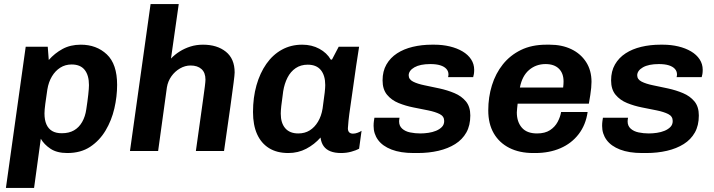

<svg xmlns="http://www.w3.org/2000/svg" viewBox="-20 -740 3500 941"><path d="M9 181 106 -511H214L219 -446Q248 -479 286.5 -500Q325 -521 376 -521Q453 -521 503.5 -473.5Q554 -426 554 -324Q554 -267 540.5 -208.5Q527 -150 497.5 -100.5Q468 -51 422 -20.5Q376 10 310 10Q259 10 227.5 -11Q196 -32 180 -60L147 181ZM283 -87Q318 -87 342.5 -101Q367 -115 382.5 -142Q398 -169 403 -205Q409 -244 412.5 -275.5Q416 -307 416 -323Q416 -371 395 -397.5Q374 -424 331 -424Q300 -424 275.5 -408.5Q251 -393 234.5 -365.5Q218 -338 212 -301Q206 -261 202 -231Q198 -201 198 -184Q198 -152 207.5 -130.5Q217 -109 235.5 -98Q254 -87 283 -87Z M617 0 718 -720H856L818 -453Q837 -473 861 -488Q885 -503 913.5 -512Q942 -521 975 -521Q1044 -521 1087 -486.5Q1130 -452 1130 -385Q1130 -374 1125 -335.5Q1120 -297 1109 -217Q1098 -137 1078 0H940Q952 -84 960.5 -146Q969 -208 975 -250Q981 -292 984 -316.5Q987 -341 987 -350Q987 -384 967.5 -401.5Q948 -419 914 -419Q887 -419 862 -404.5Q837 -390 820 -366Q803 -342 798 -312L755 0Z M1393 10Q1337 10 1298.5 -14Q1260 -38 1240 -82.5Q1220 -127 1220 -191Q1220 -262 1237 -322Q1254 -382 1285.5 -427Q1317 -472 1361.5 -496.5Q1406 -521 1461 -521Q1508 -521 1545 -501Q1582 -481 1601 -448H1607L1640 -511H1740Q1733 -468 1725.5 -417Q1718 -366 1711 -315Q1704 -264 1697.5 -220.5Q1691 -177 1688 -148Q1685 -119 1685 -111Q1685 -98 1691.5 -91.5Q1698 -85 1710 -85Q1721 -85 1733 -89.5Q1745 -94 1752 -99L1740 -11Q1725 -3 1701.5 3.5Q1678 10 1652 10Q1621 10 1599.5 1.5Q1578 -7 1566 -24Q1554 -41 1551 -66Q1521 -32 1481 -11Q1441 10 1393 10ZM1442 -86Q1474 -86 1498 -101Q1522 -116 1538.5 -143.5Q1555 -171 1561 -208Q1569 -263 1571.5 -287Q1574 -311 1574 -323Q1574 -370 1552.5 -396.5Q1531 -423 1488 -423Q1454 -423 1429 -406Q1404 -389 1389 -359.5Q1374 -330 1368 -293Q1361 -244 1358.5 -220Q1356 -196 1356 -183Q1356 -137 1378 -111.5Q1400 -86 1442 -86Z M2007 10Q1943 10 1899 -7Q1855 -24 1833 -54Q1811 -84 1811 -123Q1811 -136 1812.5 -146.5Q1814 -157 1815 -163H1938Q1937 -156 1936.5 -152.5Q1936 -149 1936 -145Q1936 -123 1951 -109.5Q1966 -96 1990 -91Q2014 -86 2040 -86Q2059 -86 2079.5 -89Q2100 -92 2117 -99Q2134 -106 2145.5 -117.5Q2157 -129 2157 -147Q2157 -170 2135 -181Q2113 -192 2078.5 -199Q2044 -206 2006 -213.5Q1968 -221 1933.5 -235Q1899 -249 1877 -275.5Q1855 -302 1855 -346Q1855 -391 1874 -424Q1893 -457 1926 -478.5Q1959 -500 2003 -510.5Q2047 -521 2097 -521H2109Q2149 -521 2184.5 -512.5Q2220 -504 2247 -488Q2274 -472 2289 -449Q2304 -426 2304 -398Q2304 -386 2302.5 -377Q2301 -368 2299 -362H2176Q2177 -365 2177.5 -369Q2178 -373 2178 -375Q2178 -391 2167.5 -402.5Q2157 -414 2137.5 -420Q2118 -426 2089 -426Q2064 -426 2044.5 -422Q2025 -418 2011 -410Q1997 -402 1990 -392Q1983 -382 1983 -371Q1983 -351 2004.5 -340Q2026 -329 2060.5 -322Q2095 -315 2134 -306.5Q2173 -298 2207.5 -283.5Q2242 -269 2263.5 -243Q2285 -217 2285 -174Q2285 -125 2265.5 -90.5Q2246 -56 2211 -34Q2176 -12 2129 -1Q2082 10 2027 10Z M2593 10Q2526 10 2476.5 -15Q2427 -40 2400 -86.5Q2373 -133 2373 -199Q2373 -264 2391 -322Q2409 -380 2444.5 -424.5Q2480 -469 2533 -495Q2586 -521 2658 -521H2674Q2734 -521 2780 -499Q2826 -477 2852.5 -436Q2879 -395 2879 -339Q2879 -326 2877.5 -309.5Q2876 -293 2873 -274Q2870 -255 2866 -232H2517Q2516 -221 2514.5 -209Q2513 -197 2513 -189Q2513 -143 2537.5 -114.5Q2562 -86 2612 -86Q2651 -86 2675.5 -102Q2700 -118 2713 -142.5Q2726 -167 2730 -191H2860Q2851 -128 2816 -82.5Q2781 -37 2726.5 -13.5Q2672 10 2604 10ZM2528 -311H2740Q2741 -320 2741.5 -327Q2742 -334 2742 -341Q2742 -381 2719 -403.5Q2696 -426 2654 -426Q2607 -426 2573 -397Q2539 -368 2528 -311Z M3127 10Q3063 10 3019 -7Q2975 -24 2953 -54Q2931 -84 2931 -123Q2931 -136 2932.5 -146.5Q2934 -157 2935 -163H3058Q3057 -156 3056.5 -152.5Q3056 -149 3056 -145Q3056 -123 3071 -109.5Q3086 -96 3110 -91Q3134 -86 3160 -86Q3179 -86 3199.5 -89Q3220 -92 3237 -99Q3254 -106 3265.5 -117.5Q3277 -129 3277 -147Q3277 -170 3255 -181Q3233 -192 3198.5 -199Q3164 -206 3126 -213.5Q3088 -221 3053.5 -235Q3019 -249 2997 -275.5Q2975 -302 2975 -346Q2975 -391 2994 -424Q3013 -457 3046 -478.5Q3079 -500 3123 -510.5Q3167 -521 3217 -521H3229Q3269 -521 3304.5 -512.5Q3340 -504 3367 -488Q3394 -472 3409 -449Q3424 -426 3424 -398Q3424 -386 3422.5 -377Q3421 -368 3419 -362H3296Q3297 -365 3297.5 -369Q3298 -373 3298 -375Q3298 -391 3287.5 -402.5Q3277 -414 3257.5 -420Q3238 -426 3209 -426Q3184 -426 3164.5 -422Q3145 -418 3131 -410Q3117 -402 3110 -392Q3103 -382 3103 -371Q3103 -351 3124.5 -340Q3146 -329 3180.5 -322Q3215 -315 3254 -306.5Q3293 -298 3327.5 -283.5Q3362 -269 3383.5 -243Q3405 -217 3405 -174Q3405 -125 3385.5 -90.5Q3366 -56 3331 -34Q3296 -12 3249 -1Q3202 10 3147 10Z"/></svg>

Font: Chivo SemiBold
Style: Italic
Weight: 600
Italic angle: -8.05°
Designer: Hector Gatti
Foundry: Omnibus-Type
Version: Version 2.002